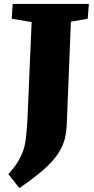

<svg xmlns="http://www.w3.org/2000/svg" viewBox="-20 -723 481 983"><path d="M142 -610 40 -627 45 -703H435L429 -627L343 -612L322 -92Q321 -49 311.5 -11.5Q302 26 277.5 63.5Q253 101 205.5 143.5Q158 186 79 240L23 169Q53 135 71 106Q89 77 99 47.5Q109 18 113 -18Q117 -54 120 -101Z"/></svg>

Font: Literata 18pt ExtraBold
Style: Italic
Weight: 800
Italic angle: -2°
Designer: Latin by Veronika Burian and Jose Scaglione. Greek by Irene Vlachou. Cyrillic by Vera Evstafieva
Foundry: TypeTogether
Version: Version 3.103;gftools[0.9.29]